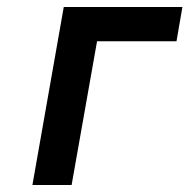

<svg xmlns="http://www.w3.org/2000/svg" viewBox="-20 -531 544 551"><path d="M73 0 163 -511H503.5L486.5 -412.5H258.5L185.5 0Z"/></svg>

Font: Overpass SemiBold
Style: Italic
Weight: 600
Italic angle: -10°
Designer: Delve Withrington, Dave Bailey, Thomas Jockin
Foundry: Delve Fonts LLC
Version: Version 4.000